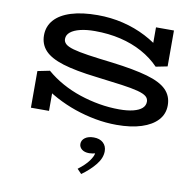

<svg xmlns="http://www.w3.org/2000/svg" viewBox="-109 -810 1327 1306"><g transform="rotate(10 554.5 -157.0)"><path d="M715 14Q642 14 568.5 0.5Q495 -13 425.5 -37Q356 -61 291.5 -95.5Q227 -130 173 -173L247 -166V0H122V-253L206 -270Q256 -227 315.5 -194Q375 -161 441 -139Q507 -117 576 -105Q645 -93 715 -93Q771 -93 811 -103Q851 -113 871.5 -131.5Q892 -150 892 -177Q892 -199 874.5 -213.5Q857 -228 815.5 -239Q774 -250 702.5 -260Q631 -270 523 -283Q378 -300 290.5 -327Q203 -354 163.5 -396.5Q124 -439 124 -501Q124 -563 163.5 -607.5Q203 -652 278.5 -675.5Q354 -699 461 -699Q553 -699 637.5 -678.5Q722 -658 795.5 -620Q869 -582 929 -530L865 -516V-686H989V-438L909 -422Q858 -475 789.5 -512.5Q721 -550 638.5 -569.5Q556 -589 461 -589Q403 -589 360 -578.5Q317 -568 293 -548.5Q269 -529 269 -501Q269 -481 285 -466.5Q301 -452 339.5 -441Q378 -430 445 -420Q512 -410 615 -398Q767 -379 859.5 -352.5Q952 -326 994 -283.5Q1036 -241 1036 -177Q1036 -117 997 -74.5Q958 -32 886.5 -9Q815 14 715 14ZM668 205Q668 252 631 298Q594 344 537 385L507 354Q557 316 580.5 283Q604 250 606 230Q600 232 588.5 234Q577 236 565 236Q533 236 514.5 221Q496 206 496 184Q496 158 518.5 141.5Q541 125 579 125Q620 125 644 147Q668 169 668 205Z"/></g></svg>

Font: BioRhyme Expanded SemiBold
Style: Regular
Weight: 600
Width: 7
Designer: Aoife Mooney
Foundry: Aoife Mooney Type
Version: Version 1.600;gftools[0.9.33]